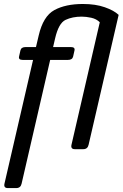

<svg xmlns="http://www.w3.org/2000/svg" viewBox="-20 -749 616 964"><path d="M93.8 -448.2Q71.8 -448.2 75.7 -465.3L82.5 -495.6Q86.4 -512.7 108.4 -512.7H160.6L174.3 -570.8Q196.8 -668 253.2 -698.5Q309.6 -729 396 -729Q460 -729 506.3 -712.6Q552.7 -696.3 575.7 -674.3L424.8 -22Q419.9 0 397.9 0H356Q334 0 338.9 -22L481 -637.2Q463.9 -654.3 438 -659.9Q412.1 -665.5 390.1 -665.5Q343.8 -665.5 309.1 -649.2Q274.4 -632.8 256.8 -556.6L246.6 -512.7H335.9Q357.9 -512.7 354 -495.6L347.2 -465.3Q343.3 -448.2 321.3 -448.2H231.9L88.4 173.3Q83.5 195.3 61.5 195.3H19.5Q-2.4 195.3 2.4 173.3L146 -448.2Z"/></svg>

Font: Istok Web
Style: Italic
Weight: 400
Italic angle: -13°
Designer: Andrey V. Panov
Foundry: Andrey V. Panov
Version: Version 1.0.2g